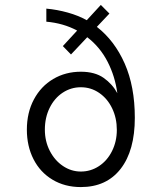

<svg xmlns="http://www.w3.org/2000/svg" viewBox="-20 -747 656 779"><path d="M89 -221Q89 -290 117.5 -343.5Q146 -397 196 -426.5Q246 -456 308 -456Q365 -456 400.5 -431Q436 -406 456 -369Q447 -437 416.5 -496.5Q386 -556 334 -596L268 -526L235 -560L293 -623Q237 -653 168 -659V-712Q212 -708 255 -696Q298 -684 332 -665L389 -727L424 -692L373 -638Q445 -582 486 -489Q527 -396 527 -269Q527 -136 469.5 -62Q412 12 308 12Q243 12 193 -18Q143 -48 116 -101Q89 -154 89 -221ZM454 -220Q454 -268 435 -307.5Q416 -347 382.5 -370Q349 -393 308 -393Q268 -393 234.5 -371Q201 -349 181.5 -309.5Q162 -270 162 -221Q162 -174 182 -135Q202 -96 235.5 -73.5Q269 -51 308 -51Q348 -51 381.5 -73Q415 -95 434.5 -134Q454 -173 454 -220Z"/></svg>

Font: Overpass Mono Light
Style: Regular
Weight: 300
Monospace: yes
Designer: Delve Withrington, Dave Bailey
Foundry: Delve Fonts
Version: Version 1.000;DELV;Overpass